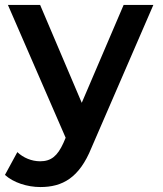

<svg xmlns="http://www.w3.org/2000/svg" viewBox="-20 -554 659 775"><path d="M599 -534H479L310 -139L142 -534H12L245 2L236 23C212 76 186 97 142 97C108 97 74 83 50 60L0 152C34 183 90 201 143 201C232 201 300 164 349 43Z"/></svg>

Font: Talent
Style: Bold
Weight: 600
Designer: Mike Powis
Version: Version 1.001;hotconv 1.0.109;makeotfexe 2.5.65596